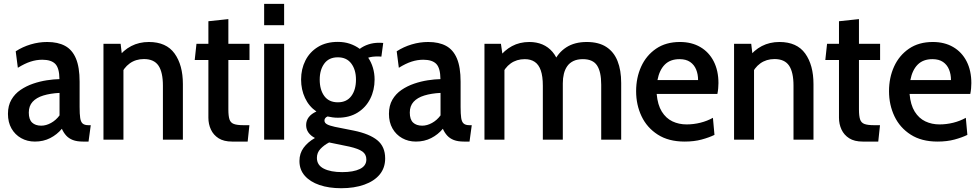

<svg xmlns="http://www.w3.org/2000/svg" viewBox="-20 -720 5054 990"><path d="M160 10Q120.5 10 89 -7.8Q57.5 -25.5 39.2 -57.5Q21 -89.5 21 -133Q21 -175.5 38.8 -206Q56.5 -236.5 86 -256.5Q115.5 -276.5 150.5 -288.5Q185.5 -300.5 221.2 -306Q257 -311.5 286.5 -312Q286 -369 265 -390.5Q244 -412 198 -412Q167.5 -412 137.5 -402.2Q107.5 -392.5 72 -370.5L61 -455.5Q96.5 -478.5 138.2 -491Q180 -503.5 223.5 -503.5Q278.5 -503.5 315.5 -483.5Q352.5 -463.5 371.5 -418.5Q390.5 -373.5 390.5 -298.5V-168Q390.5 -132 393.5 -111.8Q396.5 -91.5 406.2 -83Q416 -74.5 435.5 -74.5H448L436.5 10H408Q376.5 10 355.8 2Q335 -6 321.5 -20.8Q308 -35.5 299 -56Q274 -26 238.8 -8Q203.5 10 160 10ZM192.5 -72Q217.5 -72 243 -86Q268.5 -100 287 -125V-241Q239 -238.5 203.2 -227.5Q167.5 -216.5 148 -195Q128.5 -173.5 128.5 -139.5Q128.5 -104 145.5 -88Q162.5 -72 192.5 -72Z M513.5 0V-494H602L612 -409L585.5 -420Q616 -461.5 656.8 -482.5Q697.5 -503.5 747.5 -503.5Q837.5 -503.5 880.2 -444Q923 -384.5 923 -286.5V0H820V-278Q820 -348 797 -381.8Q774 -415.5 722 -415.5Q680 -415.5 648.8 -393Q617.5 -370.5 601 -329.5L616.5 -390V0Z M1177 10Q1134 10 1107.2 -7Q1080.5 -24 1067.5 -52Q1054.5 -80 1054.5 -113V-410.5H984L993 -494H1054.5V-610.5L1157.5 -621.5V-494H1266.5V-410.5H1157.5V-156Q1157.5 -122 1163.2 -104.5Q1169 -87 1185.8 -80.8Q1202.5 -74.5 1235.5 -74.5H1266L1257 10Z M1342 0V-494H1445V0ZM1342 -590V-700H1445V-590Z M1739 250.5Q1676 250.5 1627.5 234Q1579 217.5 1551.5 186.2Q1524 155 1524 110Q1524 71 1545.5 41.8Q1567 12.5 1604 -8.5Q1582 -20 1570.2 -36.8Q1558.5 -53.5 1558.5 -75Q1558.5 -98 1572 -115.8Q1585.5 -133.5 1611.5 -145Q1573 -171.5 1552.8 -214.8Q1532.5 -258 1532.5 -310Q1532.5 -364 1554.8 -408Q1577 -452 1619.5 -478Q1662 -504 1722 -504Q1755.5 -504 1783.8 -494.5Q1812 -485 1835 -468Q1854 -482.5 1879.5 -491Q1905 -499.5 1934.5 -499.5Q1941 -499.5 1946.2 -499.2Q1951.5 -499 1956 -498.5L1946.5 -428Q1941 -428.5 1934.5 -428.8Q1928 -429 1920.5 -429Q1913 -429 1901.2 -427.5Q1889.5 -426 1878.5 -422.5Q1894.5 -399 1903 -370.2Q1911.5 -341.5 1911.5 -310Q1911.5 -255.5 1889 -210.8Q1866.5 -166 1824 -139.5Q1781.5 -113 1722 -113Q1708 -113 1694.8 -114.8Q1681.5 -116.5 1669 -119.5Q1653 -112.5 1653 -98.5Q1653 -86.5 1666 -79.2Q1679 -72 1706.5 -66L1804.5 -46.5Q1885 -30 1925.5 3Q1966 36 1966 97Q1966 145.5 1937.8 179.8Q1909.5 214 1858.2 232.2Q1807 250.5 1739 250.5ZM1744.5 167.5Q1802.5 167.5 1835.8 151.2Q1869 135 1869 102.5Q1869 75.5 1848.2 61Q1827.5 46.5 1781.5 36L1677 14.5Q1651 28 1632.5 47.5Q1614 67 1614 94Q1614 131.5 1649.5 149.5Q1685 167.5 1744.5 167.5ZM1722 -192.5Q1767.5 -192.5 1791.5 -224.8Q1815.5 -257 1815.5 -309.5Q1815.5 -360 1791.5 -392.2Q1767.5 -424.5 1722 -424.5Q1676 -424.5 1652.2 -392.2Q1628.5 -360 1628.5 -309.5Q1628.5 -257 1652.2 -224.8Q1676 -192.5 1722 -192.5Z M2124.5 10Q2085 10 2053.5 -7.8Q2022 -25.5 2003.8 -57.5Q1985.5 -89.5 1985.5 -133Q1985.5 -175.5 2003.2 -206Q2021 -236.5 2050.5 -256.5Q2080 -276.5 2115 -288.5Q2150 -300.5 2185.8 -306Q2221.5 -311.5 2251 -312Q2250.5 -369 2229.5 -390.5Q2208.5 -412 2162.5 -412Q2132 -412 2102 -402.2Q2072 -392.5 2036.5 -370.5L2025.5 -455.5Q2061 -478.5 2102.8 -491Q2144.5 -503.5 2188 -503.5Q2243 -503.5 2280 -483.5Q2317 -463.5 2336 -418.5Q2355 -373.5 2355 -298.5V-168Q2355 -132 2358 -111.8Q2361 -91.5 2370.8 -83Q2380.5 -74.5 2400 -74.5H2412.5L2401 10H2372.5Q2341 10 2320.2 2Q2299.5 -6 2286 -20.8Q2272.5 -35.5 2263.5 -56Q2238.5 -26 2203.2 -8Q2168 10 2124.5 10ZM2157 -72Q2182 -72 2207.5 -86Q2233 -100 2251.5 -125V-241Q2203.5 -238.5 2167.8 -227.5Q2132 -216.5 2112.5 -195Q2093 -173.5 2093 -139.5Q2093 -104 2110 -88Q2127 -72 2157 -72Z M2478 0V-494H2563L2574.5 -413L2551 -421.5Q2580.5 -461 2620 -482.2Q2659.5 -503.5 2709.5 -503.5Q2746.5 -503.5 2776.8 -490.8Q2807 -478 2828.8 -452.5Q2850.5 -427 2863 -388.5L2836.5 -400.5Q2857 -448 2899.8 -475.8Q2942.5 -503.5 3005.5 -503.5Q3067 -503.5 3106.2 -478Q3145.5 -452.5 3164.2 -405.2Q3183 -358 3183 -292V0H3080V-283Q3080 -350 3058.5 -382.5Q3037 -415 2985.5 -415Q2957 -415 2937 -405.5Q2917 -396 2905 -379Q2893 -362 2887.5 -339.5Q2882 -317 2882 -290.5V0H2779V-278Q2779 -326.5 2768.5 -356.8Q2758 -387 2737.2 -401Q2716.5 -415 2686 -415Q2644 -415 2613 -392.8Q2582 -370.5 2565.5 -329.5L2581 -390V0Z M3510 10Q3427.5 10 3371.8 -25.8Q3316 -61.5 3288 -120.5Q3260 -179.5 3260 -250Q3260 -319.5 3286.2 -377Q3312.5 -434.5 3363 -469Q3413.5 -503.5 3486 -503.5Q3546 -503.5 3590.8 -477.5Q3635.5 -451.5 3660 -403.8Q3684.5 -356 3684.5 -291.5Q3684.5 -278.5 3683.2 -264.5Q3682 -250.5 3679 -235.5H3366Q3371 -179 3392.5 -144.5Q3414 -110 3447.2 -94.2Q3480.5 -78.5 3520 -78.5Q3556 -78.5 3591.2 -87.2Q3626.5 -96 3656 -112.5L3664 -24.5Q3636.5 -11 3597.8 -0.5Q3559 10 3510 10ZM3370 -307H3579.5Q3579.5 -337 3569.5 -361.5Q3559.5 -386 3538.5 -400.5Q3517.5 -415 3484 -415Q3436 -415 3408 -387Q3380 -359 3370 -307Z M3765 0V-494H3853.5L3863.5 -409L3837 -420Q3867.5 -461.5 3908.2 -482.5Q3949 -503.5 3999 -503.5Q4089 -503.5 4131.8 -444Q4174.5 -384.5 4174.5 -286.5V0H4071.5V-278Q4071.5 -348 4048.5 -381.8Q4025.5 -415.5 3973.5 -415.5Q3931.5 -415.5 3900.2 -393Q3869 -370.5 3852.5 -329.5L3868 -390V0Z M4428.5 10Q4385.5 10 4358.8 -7Q4332 -24 4319 -52Q4306 -80 4306 -113V-410.5H4235.5L4244.5 -494H4306V-610.5L4409 -621.5V-494H4518V-410.5H4409V-156Q4409 -122 4414.8 -104.5Q4420.5 -87 4437.2 -80.8Q4454 -74.5 4487 -74.5H4517.5L4508.5 10Z M4814 10Q4731.5 10 4675.8 -25.8Q4620 -61.5 4592 -120.5Q4564 -179.5 4564 -250Q4564 -319.5 4590.2 -377Q4616.5 -434.5 4667 -469Q4717.5 -503.5 4790 -503.5Q4850 -503.5 4894.8 -477.5Q4939.5 -451.5 4964 -403.8Q4988.5 -356 4988.5 -291.5Q4988.5 -278.5 4987.2 -264.5Q4986 -250.5 4983 -235.5H4670Q4675 -179 4696.5 -144.5Q4718 -110 4751.2 -94.2Q4784.5 -78.5 4824 -78.5Q4860 -78.5 4895.2 -87.2Q4930.5 -96 4960 -112.5L4968 -24.5Q4940.5 -11 4901.8 -0.5Q4863 10 4814 10ZM4674 -307H4883.5Q4883.5 -337 4873.5 -361.5Q4863.5 -386 4842.5 -400.5Q4821.5 -415 4788 -415Q4740 -415 4712 -387Q4684 -359 4674 -307Z"/></svg>

Font: Cabin SemiCondensedMedium
Style: Regular
Weight: 500
Width: 4
Designer: Pablo Impallari
Foundry: Pablo Impallari. http://www.impallari.com Igino Marini. http://www.ikern.com
Version: Version 3.001